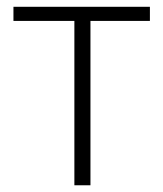

<svg xmlns="http://www.w3.org/2000/svg" viewBox="-20 -551 486 571"><path d="M425.8 -488.8H249V0H201.2V-488.8H20V-530.8H425.8Z"/></svg>

Font: OpenSans-Light
Style: Regular
Weight: 300
Foundry: Ascender Corporation
Version: Version 1.10